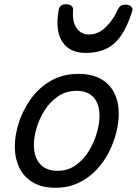

<svg xmlns="http://www.w3.org/2000/svg" viewBox="-20 -868 646 907"><path d="M241 19Q179 19 136 -6Q93 -31 71.5 -75.5Q50 -120 50 -176Q50 -229 69 -288.5Q88 -348 125.5 -400.5Q163 -453 219.5 -486Q276 -519 351 -519Q413 -519 455.5 -495.5Q498 -472 519.5 -429.5Q541 -387 541 -331Q541 -291 529.5 -243.5Q518 -196 494.5 -149.5Q471 -103 435 -65Q399 -27 350.5 -4Q302 19 241 19ZM251 -61Q300 -61 337 -87Q374 -113 399 -153.5Q424 -194 437 -238.5Q450 -283 450 -321Q450 -360 437 -386Q424 -412 400 -425.5Q376 -439 343 -439Q293 -439 255 -413.5Q217 -388 191.5 -348Q166 -308 153 -264Q140 -220 140 -183Q140 -144 153.5 -116.5Q167 -89 192 -75Q217 -61 251 -61ZM385 -618Q309 -618 274.5 -670.5Q240 -723 257 -820Q260 -835 268.5 -841.5Q277 -848 293 -848Q308 -848 317.5 -840Q327 -832 325 -820Q321 -765 342 -735Q363 -705 400 -705Q444 -705 479 -739Q514 -773 533 -816Q541 -834 549.5 -840Q558 -846 573 -846Q591 -846 600 -837Q609 -828 604 -813Q581 -741 551 -698.5Q521 -656 480.5 -637Q440 -618 385 -618Z"/></svg>

Font: Playwrite HR
Style: Regular
Weight: 400
Designer: Veronika Burian, José Scaglione
Foundry: TypeTogether
Version: Version 1.002